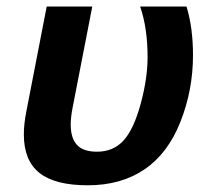

<svg xmlns="http://www.w3.org/2000/svg" viewBox="-20 -548 640 578"><path d="M244.1 9.8Q146 9.8 98.9 -27.3Q51.8 -64.5 51.8 -143.1Q51.8 -174.3 59.1 -211.4L120.6 -528.3H257.8L198.7 -224.6Q192.9 -195.3 192.9 -172.9Q192.9 -132.3 211.7 -111.8Q230.5 -91.3 272 -91.3Q321.3 -91.3 352.1 -125.2Q382.8 -159.2 403.6 -235.8Q424.3 -312.5 424.3 -375.5Q424.3 -463.4 401.9 -528.3H541.5Q561 -464.8 561 -381.8Q561 -276.9 523.2 -181.4Q485.4 -85.9 415 -38.1Q344.7 9.8 244.1 9.8Z"/></svg>

Font: Cousine
Style: Bold Italic
Weight: 700
Italic angle: -12°
Monospace: yes
Designer: Steve Matteson
Foundry: Ascender Corporation
Version: Version 1.20